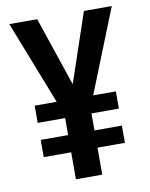

<svg xmlns="http://www.w3.org/2000/svg" viewBox="-81 -774 652 834"><g transform="rotate(-10 244.5 -357.0)"><path d="M244 -409 347 -714H470L323 -346H423V-270H302V-195H423V-119H302V0H186V-119H65V-195H186V-270H65V-346H162L18 -714H141Z"/></g></svg>

Font: Noto Sans Myanmar Condensed SemiBold
Style: Regular
Weight: 600
Width: 3
Designer: Monotype Design Team
Foundry: Monotype Imaging Inc.
Version: Version 2.107; ttfautohint (v1.8.4.7-5d5b)